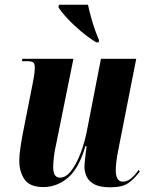

<svg xmlns="http://www.w3.org/2000/svg" viewBox="-20 -786 634 816"><path d="M449 10Q405 10 381.5 -2.5Q358 -15 348.5 -35Q339 -55 339 -76Q339 -87 341 -105.5Q343 -124 345 -141Q347 -158 348 -165H343Q315 -69 268 -30Q221 9 165 9Q106 9 84 -24Q62 -57 62 -102Q62 -125 66.5 -156.5Q71 -188 76 -214L120 -437Q125 -462 126.5 -476Q128 -490 128 -498Q128 -513 122.5 -519.5Q117 -526 93 -526H73L75 -536H292L219 -175Q212 -146 209 -118.5Q206 -91 206 -77Q206 -52 213.5 -41.5Q221 -31 235 -31Q260 -31 282.5 -60Q305 -89 322.5 -135Q340 -181 350 -233L409 -536H559L482 -145Q472 -95 472 -63Q472 -14 502 -14Q521 -14 538 -28.5Q555 -43 569 -64L574 -57Q553 -28 527 -9Q501 10 449 10ZM389 -606Q359 -624 326 -651.5Q293 -679 266 -708Q239 -737 228 -756L231 -766H354Q359 -742 367 -712.5Q375 -683 384.5 -657Q394 -631 401 -615L399 -606Z"/></svg>

Font: Noto Serif Display ExtraCondensed ExtraBold
Style: Italic
Weight: 800
Width: 2
Italic angle: -12°
Designer: Monotype Design Team
Foundry: Monotype Imaging Inc.
Version: Version 2.009